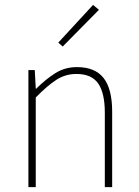

<svg xmlns="http://www.w3.org/2000/svg" viewBox="-20 -764 566 784"><path d="M96 0V-478H122L126 -402H128Q166 -440 205.5 -465Q245 -490 294 -490Q368 -490 403 -445.5Q438 -401 438 -308V0H408V-304Q408 -384 381 -423Q354 -462 292 -462Q247 -462 210 -438Q173 -414 126 -366V0ZM236 -574 218 -590 360 -744 384 -724Z"/></svg>

Font: Source Sans 3 Variable
Style: Regular
Weight: 200
Designer: Paul D. Hunt
Foundry: Adobe Systems Incorporated
Version: Version 3.026